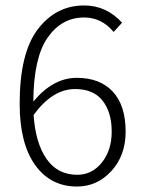

<svg xmlns="http://www.w3.org/2000/svg" viewBox="-20 -671 522 703"><path d="M261 -386Q346 -386 393 -335.5Q440 -285 440 -189Q440 -102 388 -45Q336 12 262 12Q165 12 108.5 -67Q52 -146 52 -291Q52 -477 118.5 -564Q185 -651 288 -651Q369 -651 427 -588L396 -554Q352 -607 288 -607Q206 -607 154.5 -533.5Q103 -460 102 -299Q174 -386 261 -386ZM263 -31Q317 -31 353 -76Q389 -121 389 -189Q389 -260 355.5 -302.5Q322 -345 255 -345Q172 -345 103 -250Q110 -147 150.5 -89Q191 -31 263 -31Z"/></svg>

Font: Assistant Light
Style: Regular
Weight: 300
Designer: Hebrew By Ben Nathan, Latin by Paul Hunt
Version: Version 2.001;PS 002.001;hotconv 1.0.88;makeotf.lib2.5.64775